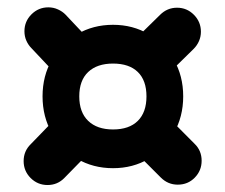

<svg xmlns="http://www.w3.org/2000/svg" viewBox="-20 -587 620 528"><path d="M290.8 -124.5Q236 -124.5 192.2 -150.2Q148.5 -176 122.8 -220.9Q97 -265.8 97 -322Q97 -378.5 122.8 -422.9Q148.5 -467.2 192.2 -493Q236 -518.8 290.8 -518.8Q345.5 -518.8 388.9 -493Q432.2 -467.2 458 -422.9Q483.8 -378.5 483.8 -322Q483.8 -265.8 458 -220.9Q432.2 -176 388.9 -150.2Q345.5 -124.5 290.8 -124.5ZM290.8 -231Q335.2 -231 359 -254.6Q382.8 -278.2 382.8 -322Q382.8 -365.8 359 -389Q335.2 -412.2 290.8 -412.2Q247 -412.2 222.5 -389Q198 -365.8 198 -322Q198 -278.2 222.5 -254.6Q247 -231 290.8 -231ZM124.2 -393.2 66.5 -454.5Q57.8 -463.2 52.5 -475.1Q47.2 -487 47.2 -501Q47.2 -528.2 66.5 -547.5Q85.8 -566.8 113 -566.8Q127 -566.8 139.4 -561.1Q151.8 -555.5 160.2 -546.8L218 -485.5ZM214 -155.8 157.2 -97.8Q138.2 -78.2 110.8 -78.2Q83.5 -78.2 64.2 -97.5Q45 -116.8 45 -144Q45 -171.5 64.5 -190.5L121 -248.8ZM455.8 -251.2 515.2 -191.5Q534.5 -172.8 534.5 -145Q534.5 -117.8 515.6 -98.5Q496.8 -79.2 468.8 -79.2Q441.8 -79.2 422.2 -98.8L362.8 -158.2ZM356.8 -484 420.2 -546.2Q439.8 -565.8 466.8 -565.8Q494 -565.8 513.2 -546.4Q532.5 -527 532.5 -499.8Q532.5 -486 527.2 -474Q522 -462 512.5 -452.5L449 -390.2Z"/></svg>

Font: National Park
Style: Regular
Weight: 400
Designer: Andrea Herstowski, Ben Hoepner
Version: Version 1.009